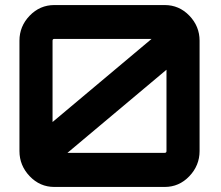

<svg xmlns="http://www.w3.org/2000/svg" viewBox="-20 -740 874 760"><path d="M195 -720H632Q689 -720 729.5 -678Q770 -636 770 -579V-142Q770 -85 729.5 -42.5Q689 0 632 0H195Q138 0 97.5 -42.5Q57 -85 57 -142V-579Q57 -636 97.5 -678Q138 -720 195 -720ZM580 -586H195Q188 -586 188 -579V-257ZM247 -135H632Q639 -135 639 -142V-464Z"/></svg>

Font: Orbitron
Style: Bold
Weight: 700
Designer: Matt McInerney
Foundry: Matt McInerney
Version: Version 001.001